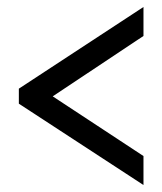

<svg xmlns="http://www.w3.org/2000/svg" viewBox="-20 -633 465 550"><path d="M391 -103 34 -336V-379L391 -613V-530L131 -357L391 -186Z"/></svg>

Font: Noto Serif Lao ExtraCondensed Black
Style: Regular
Weight: 900
Width: 2
Designer: Monotype Design Team
Foundry: Monotype Imaging Inc.
Version: Version 2.003; ttfautohint (v1.8.4.7-5d5b)